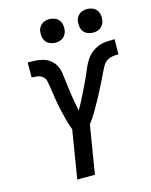

<svg xmlns="http://www.w3.org/2000/svg" viewBox="-138 -1045 893 1133"><g transform="rotate(-15 308.5 -478.5)"><path d="M190 0 238 -294Q226 -326 217 -360Q208 -394 200.5 -428Q193 -462 187.5 -497Q182 -532 177 -567V-568Q174 -586 170.5 -604Q167 -622 154 -633.5Q141 -645 122.5 -648Q104 -651 86 -651V-743Q111 -743 136 -741.5Q161 -740 184 -732.5Q207 -725 225 -710Q243 -695 253.5 -674.5Q264 -654 267.5 -630Q271 -606 274 -582Q277 -558 280 -534Q283 -510 286.5 -486Q290 -462 294.5 -438.5Q299 -415 304 -391Q317 -414 329 -436.5Q341 -459 352 -482Q363 -505 374.5 -528Q386 -551 396.5 -574.5Q407 -598 416.5 -621.5Q426 -645 440 -666.5Q454 -688 474.5 -705Q495 -722 519 -731Q543 -740 568 -741.5Q593 -743 617 -743L616 -651Q598 -651 578.5 -648Q559 -645 543 -633.5Q527 -622 517.5 -604Q508 -586 499 -568V-567Q482 -532 464.5 -497Q447 -462 428.5 -428Q410 -394 390 -360Q370 -326 346 -294L298 0ZM506 -813Q489 -813 473 -819.5Q457 -826 447.5 -838.5Q438 -851 435.5 -868Q433 -885 435 -902Q437 -914 443.5 -925Q450 -936 460 -943.5Q470 -951 482 -954Q494 -957 506 -957Q523 -957 538.5 -950.5Q554 -944 563.5 -931.5Q573 -919 576 -902Q579 -885 576 -868Q574 -856 567.5 -845Q561 -834 551.5 -826.5Q542 -819 530 -816Q518 -813 506 -813ZM276 -813Q259 -813 243 -819.5Q227 -826 217.5 -838.5Q208 -851 205.5 -868Q203 -885 205 -902Q207 -914 213.5 -925Q220 -936 230 -943.5Q240 -951 252 -954Q264 -957 276 -957Q293 -957 308.5 -950.5Q324 -944 333.5 -931.5Q343 -919 346 -902Q349 -885 346 -868Q344 -856 337.5 -845Q331 -834 321.5 -826.5Q312 -819 300 -816Q288 -813 276 -813Z"/></g></svg>

Font: Iosevka Semibold Extended
Style: Italic
Weight: 600
Width: 7
Italic angle: -9°
Monospace: yes
Designer: Belleve Invis
Foundry: Belleve Invis
Version: Version 32.5.0; ttfautohint (v1.8.4)